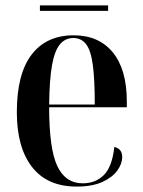

<svg xmlns="http://www.w3.org/2000/svg" viewBox="-20 -677 525 707"><path d="M262 10Q154 10 98 -62Q42 -134 42 -264Q42 -405 96.5 -476Q151 -547 251 -547Q344 -547 395.5 -484Q447 -421 447 -303V-282H161Q161 -129 191 -65.5Q221 -2 285 -2Q332 -2 362.5 -32.5Q393 -63 401 -136Q430 -129 430 -99Q430 -74 412 -49Q394 -24 357 -7Q320 10 262 10ZM329 -292Q329 -383 322 -436.5Q315 -490 297.5 -513.5Q280 -537 250 -537Q220 -537 200.5 -513.5Q181 -490 171.5 -436.5Q162 -383 161 -292ZM127 -637V-657H378V-637Z"/></svg>

Font: Noto Serif Display Condensed SemiBold
Style: Regular
Weight: 600
Width: 3
Designer: Monotype Design Team
Foundry: Monotype Imaging Inc.
Version: Version 2.009